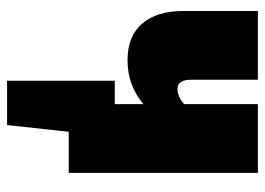

<svg xmlns="http://www.w3.org/2000/svg" viewBox="-123 -451 748 542"><g transform="rotate(90 251.0 -180.0)"><path d="M468 -534V0H352L333 174H208V-130H274V-211Q221 -166 150 -166Q82 -166 46.5 -207.5Q11 -249 11 -323V-534H205V-347Q205 -307 231 -307Q253 -307 274 -326V-534Z"/></g></svg>

Font: Fira Sans Condensed Black
Style: Regular
Weight: 900
Width: 3
Designer: Carrois Corporate & Edenspiekermann AG
Foundry: Carrois Corporate GbR & Edenspiekermann AG
Version: Version 4.203